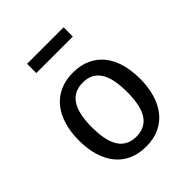

<svg xmlns="http://www.w3.org/2000/svg" viewBox="-207 -873 1015 1015"><g transform="rotate(-45 300.0 -365.5)"><path d="M436 -674H163V-743H436ZM432 -264Q432 -367 399.5 -416Q367 -465 301 -465Q235 -465 201.5 -416Q168 -367 168 -263Q168 -160 201 -111Q234 -62 300 -62Q366 -62 399 -111Q432 -160 432 -264ZM70 -263Q70 -324 85 -375Q100 -426 129 -462.5Q158 -499 201.5 -519Q245 -539 301 -539Q357 -539 400 -519.5Q443 -500 472 -464Q501 -428 515.5 -377.5Q530 -327 530 -264Q530 -203 515 -152Q500 -101 471 -64.5Q442 -28 399 -8Q356 12 300 12Q244 12 201 -7.5Q158 -27 129 -63Q100 -99 85 -149.5Q70 -200 70 -263Z"/></g></svg>

Font: Wlorlttqgufhjawjgtejqphaquk
Style: Regular
Weight: 400
Monospace: yes
Designer: Carrois Corporate & Edenspiekermann
Foundry: Carrois Corporate GbR & Edenspiekermann AG
Version: Version 2.001